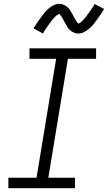

<svg xmlns="http://www.w3.org/2000/svg" viewBox="-20 -989 567 1009"><path d="M374 0H24V-55H172L275 -680H135V-735H485V-680H337L234 -55H374ZM392 -813Q387 -813 382 -813.5Q377 -814 372.5 -816Q368 -818 363.5 -820Q359 -822 355 -825Q351 -828 347.5 -831Q344 -834 341 -837.5Q338 -841 335.5 -845Q333 -849 330.5 -853.5Q328 -858 325.5 -862Q323 -866 321 -870Q319 -874 316.5 -878Q314 -882 311.5 -887Q309 -892 306.5 -896.5Q304 -901 301.5 -904.5Q299 -908 295.5 -911.5Q292 -915 292 -917Q292 -916 287 -914Q282 -912 279 -909.5Q276 -907 272 -903Q268 -899 266 -897Q264 -895 262 -893Q260 -891 258 -888.5Q256 -886 253.5 -883Q251 -880 249 -877Q247 -874 244.5 -871Q242 -868 239.5 -864.5Q237 -861 234 -857Q231 -853 228.5 -849Q226 -845 223.5 -841Q221 -837 217.5 -832.5Q214 -828 211.5 -823Q209 -818 206 -813L156 -840Q167 -858 177.5 -873Q188 -888 197 -900.5Q206 -913 214.5 -923Q223 -933 235.5 -944Q248 -955 262.5 -962Q277 -969 292 -969Q297 -969 301.5 -968Q306 -967 311 -965.5Q316 -964 320 -961.5Q324 -959 328 -956.5Q332 -954 335.5 -950.5Q339 -947 342 -944Q345 -941 347.5 -936.5Q350 -932 352.5 -928Q355 -924 357.5 -920Q360 -916 362 -912Q364 -908 366.5 -903.5Q369 -899 371.5 -894.5Q374 -890 376.5 -885.5Q379 -881 381.5 -877.5Q384 -874 387.5 -870Q391 -866 391 -864Q391 -865 396 -867Q401 -869 404 -871.5Q407 -874 411 -878Q415 -882 417 -884Q419 -886 421.5 -888.5Q424 -891 425.5 -893.5Q427 -896 429.5 -898.5Q432 -901 434 -904Q436 -907 438.5 -910.5Q441 -914 444 -917.5Q447 -921 449.5 -924.5Q452 -928 454.5 -932Q457 -936 460 -940.5Q463 -945 466 -949.5Q469 -954 472 -958.5Q475 -963 477 -968L527 -942Q516 -923 505.5 -908Q495 -893 486 -880.5Q477 -868 469 -858.5Q461 -849 448 -838Q435 -827 421 -820Q407 -813 392 -813Z"/></svg>

Font: Iosevka Term Curly Lt Obl
Style: Regular
Weight: 300
Italic angle: -9°
Designer: Belleve Invis
Foundry: Belleve Invis
Version: Version 32.3.0